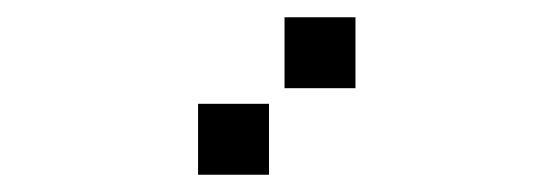

<svg xmlns="http://www.w3.org/2000/svg" viewBox="-20 -11 640 222"><path d="M310 9Q309 9 309 9Q309 9 309 10V90Q309 91 309 91Q309 91 310 91H390Q391 91 391 91Q391 91 391 90V10Q391 9 391 9Q391 9 390 9ZM210 109Q209 109 209 109Q209 109 209 110V190Q209 191 209 191Q209 191 210 191H290Q291 191 291 191Q291 191 291 190V110Q291 109 291 109Q291 109 290 109Z"/></svg>

Font: Doto ExtraBold
Style: Regular
Weight: 800
Monospace: yes
Version: Version 1.000